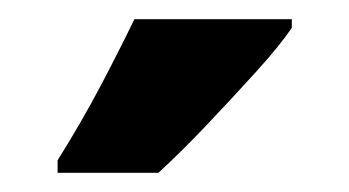

<svg xmlns="http://www.w3.org/2000/svg" viewBox="-20 -786 364 200"><path d="M284 -757Q271 -738 247 -711.5Q223 -685 196 -656.5Q169 -628 145 -606H40V-619Q65 -659 84.5 -696Q104 -733 120 -766H284Z"/></svg>

Font: Noto Sans ExtraCondensed ExtraBold
Style: Regular
Weight: 800
Width: 2
Designer: Monotype Design Team
Foundry: Monotype Imaging Inc.
Version: Version 2.013; ttfautohint (v1.8.4.7-5d5b)